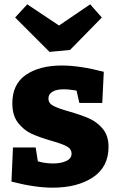

<svg xmlns="http://www.w3.org/2000/svg" viewBox="-20 -854 546 888"><path d="M301 -338Q356 -322 392.5 -306Q429 -290 455.5 -258Q482 -226 482 -175Q482 -82 410 -34Q338 14 223 14Q142 14 33 -14L40 -172H145L155 -108Q188 -98 226 -98Q262 -98 286.5 -109.5Q311 -121 311 -143Q311 -165 289 -177Q267 -189 217 -203Q162 -219 126 -235.5Q90 -252 63.5 -286Q37 -320 37 -376Q37 -465 100 -508Q163 -551 266 -551Q349 -551 460 -522L453 -378H347L334 -435Q300 -441 274 -441Q242 -441 223 -430Q204 -419 204 -398Q204 -376 227.5 -364Q251 -352 301 -338ZM253 -736 397 -834 451 -773 304 -623 209 -614 50 -773 106 -834Z"/></svg>

Font: Bitter Pro ExtraBold
Style: Regular
Weight: 800
Designer: Sol Matas, and Bitter project Authors
Foundry: Sol Matas
Version: Version 1.010